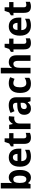

<svg xmlns="http://www.w3.org/2000/svg" viewBox="2027 -2827 810 4904"><g transform="rotate(-90 2432.0 -375.0)"><path d="M212 -578Q212 -553 210.5 -525Q209 -497 207 -475H212Q234 -512 268.5 -534Q303 -556 354 -556Q439 -556 491 -483.5Q543 -411 543 -274Q543 -137 490.5 -63.5Q438 10 351 10Q299 10 267.5 -9Q236 -28 212 -60H203L181 0H70V-760H212ZM308 -440Q255 -440 234 -402Q213 -364 212 -290V-270Q212 -189 233.5 -148Q255 -107 309 -107Q351 -107 374.5 -149.5Q398 -192 398 -276Q398 -358 374.5 -399Q351 -440 308 -440Z M862 -556Q967 -556 1027 -490.5Q1087 -425 1087 -308V-236H768Q770 -170 801.5 -134.5Q833 -99 893 -99Q938 -99 977 -109Q1016 -119 1058 -141V-29Q1020 -9 978.5 0.5Q937 10 882 10Q762 10 694 -61Q626 -132 626 -269Q626 -411 689.5 -483.5Q753 -556 862 -556ZM863 -451Q824 -451 799 -423Q774 -395 771 -333H954Q953 -386 931 -418.5Q909 -451 863 -451Z M1409 -107Q1429 -107 1449.5 -111.5Q1470 -116 1491 -123V-15Q1467 -4 1435.5 3Q1404 10 1366 10Q1294 10 1251.5 -29.5Q1209 -69 1209 -168V-436H1145V-501L1220 -546L1259 -662H1351V-546H1484V-436H1351V-170Q1351 -107 1409 -107Z M1867 -556Q1892 -556 1916 -551L1904 -412Q1896 -414 1883.5 -415.5Q1871 -417 1859 -417Q1806 -417 1767.5 -384Q1729 -351 1729 -278V0H1587V-546H1696L1716 -455H1723Q1744 -496 1781 -526Q1818 -556 1867 -556Z M2196 -557Q2295 -557 2347.5 -508.5Q2400 -460 2400 -363V0H2299L2273 -74H2270Q2238 -30 2202.5 -10Q2167 10 2106 10Q2035 10 1993.5 -36Q1952 -82 1952 -162Q1952 -249 2008 -291Q2064 -333 2174 -337L2259 -340V-364Q2259 -449 2183 -449Q2149 -449 2114.5 -438.5Q2080 -428 2044 -410L2000 -509Q2041 -532 2091.5 -544.5Q2142 -557 2196 -557ZM2208 -251Q2148 -249 2122.5 -226Q2097 -203 2097 -164Q2097 -129 2114.5 -113Q2132 -97 2161 -97Q2202 -97 2230.5 -126Q2259 -155 2259 -207V-253Z M2746 10Q2631 10 2570.5 -58Q2510 -126 2510 -270Q2510 -411 2575 -483.5Q2640 -556 2755 -556Q2806 -556 2844 -546Q2882 -536 2912 -520L2871 -409Q2840 -423 2813 -431Q2786 -439 2759 -439Q2654 -439 2654 -271Q2654 -188 2681.5 -148Q2709 -108 2760 -108Q2799 -108 2832.5 -119.5Q2866 -131 2897 -152V-31Q2866 -10 2830.5 0Q2795 10 2746 10Z M3152 -600Q3152 -563 3149.5 -529.5Q3147 -496 3144 -476H3152Q3174 -517 3211 -536.5Q3248 -556 3295 -556Q3377 -556 3424.5 -507.5Q3472 -459 3472 -358V0H3330V-321Q3330 -438 3255 -438Q3196 -438 3174 -393Q3152 -348 3152 -259V0H3010V-760H3152Z M3823 -107Q3843 -107 3863.5 -111.5Q3884 -116 3905 -123V-15Q3881 -4 3849.5 3Q3818 10 3780 10Q3708 10 3665.5 -29.5Q3623 -69 3623 -168V-436H3559V-501L3634 -546L3673 -662H3765V-546H3898V-436H3765V-170Q3765 -107 3823 -107Z M4209 -556Q4314 -556 4374 -490.5Q4434 -425 4434 -308V-236H4115Q4117 -170 4148.5 -134.5Q4180 -99 4240 -99Q4285 -99 4324 -109Q4363 -119 4405 -141V-29Q4367 -9 4325.5 0.5Q4284 10 4229 10Q4109 10 4041 -61Q3973 -132 3973 -269Q3973 -411 4036.5 -483.5Q4100 -556 4209 -556ZM4210 -451Q4171 -451 4146 -423Q4121 -395 4118 -333H4301Q4300 -386 4278 -418.5Q4256 -451 4210 -451Z M4756 -107Q4776 -107 4796.5 -111.5Q4817 -116 4838 -123V-15Q4814 -4 4782.5 3Q4751 10 4713 10Q4641 10 4598.5 -29.5Q4556 -69 4556 -168V-436H4492V-501L4567 -546L4606 -662H4698V-546H4831V-436H4698V-170Q4698 -107 4756 -107Z"/></g></svg>

Font: Noto Sans Armenian SemiCondensed
Style: Bold
Weight: 700
Width: 4
Designer: Monotype Design Team
Foundry: Monotype Imaging Inc.
Version: Version 2.008; ttfautohint (v1.8.4.7-5d5b)